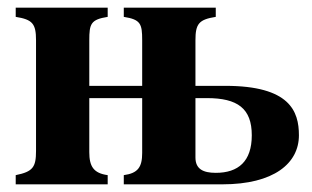

<svg xmlns="http://www.w3.org/2000/svg" viewBox="-20 -481 815 501"><path d="M490 -225H520C600 -225 637 -198 637 -128C637 -60 602 -30 543 -30C510 -30 490 -40 490 -70ZM351 -225V-82C351 -45 340 -29 303 -24V0H560C695 0 760 -55 760 -128C760 -191 736 -257 568 -257H490V-376C490 -419 499 -430 543 -437V-461H303V-437C347 -430 351 -419 351 -376V-257H213V-376C213 -419 217 -430 261 -437V-461H21V-437C65 -430 74 -419 74 -376V-87C74 -45 66 -33 21 -24V0H261V-24C224 -29 213 -47 213 -84V-225Z"/></svg>

Font: XITS Math
Style: Bold
Weight: 700
Designer: MicroPress Inc., with final additions and corrections provided by Coen Hoffman, Elsevier (retired)
Version: Version 1.302